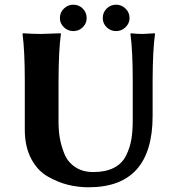

<svg xmlns="http://www.w3.org/2000/svg" viewBox="-20 -790 759 820"><path d="M418.9 -712.9Q418.9 -736.8 435.5 -753.4Q452.1 -770 476.1 -770Q499 -770 516.1 -753.4Q533.2 -736.8 533.2 -712.9Q533.2 -689.9 516.1 -673.6Q499 -657.2 476.1 -657.2Q452.1 -657.2 435.5 -673.6Q418.9 -689.9 418.9 -712.9ZM235.8 -712.9Q235.8 -736.8 252.9 -753.4Q270 -770 293 -770Q316.9 -770 333.5 -753.4Q350.1 -736.8 350.1 -712.9Q350.1 -689.9 333.5 -673.6Q316.9 -657.2 293 -657.2Q270 -657.2 252.9 -673.6Q235.8 -689.9 235.8 -712.9ZM546.9 -444.8Q546.9 -573.7 537.1 -645L539.1 -647.9Q565.9 -645 589.8 -645L641.1 -647.9L642.1 -645Q632.3 -579.1 631.8 -444.8V-294.9Q631.8 10.3 357.9 9.8Q313 9.8 270.5 -0.7Q228 -11.2 184.1 -36.1Q140.1 -61 113 -112.5Q85.9 -164.1 85.9 -235.8V-444.8Q85.9 -573.7 76.2 -645L78.1 -647.9Q122.1 -645 155.8 -645L238.8 -647.9L240.2 -645Q230.5 -579.1 230 -444.8V-269Q230 -233.9 235.1 -202.4Q240.2 -170.9 254.2 -135Q268.1 -99.1 300 -77.1Q332 -55.2 378.9 -55.2Q430.7 -55.2 465.8 -73Q501 -90.8 518.1 -125Q535.2 -159.2 541 -194.6Q546.9 -230 546.9 -276.9Z"/></svg>

Font: Linux Biolinum
Style: Bold
Weight: 700
Designer: Philipp H. Poll
Foundry: Philipp H. Poll
Version: Version 1.3.2 ; ttfautohint (v0.9)